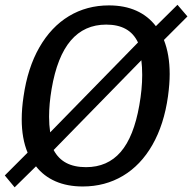

<svg xmlns="http://www.w3.org/2000/svg" viewBox="-24 -767 801 800"><path d="M-4 -36 91 -131Q66.5 -190 66.5 -270Q66.5 -314.5 74 -364.5Q91 -484 140 -569.5Q189 -655 263.2 -699.8Q337.5 -744.5 430 -744.5Q494.5 -744.5 543.8 -722.5Q593 -700.5 625.5 -658L715.5 -747L757 -698.5L659 -600.5Q683 -539.5 683 -458.5Q683 -417.5 676 -366Q659.5 -248 611 -163.2Q562.5 -78.5 488 -34.2Q413.5 10 321 10Q256.5 10 207.2 -11.5Q158 -33 126 -74L37 13.5ZM551 -590Q533 -628 500 -646.2Q467 -664.5 418.5 -664.5Q327.5 -664.5 270.8 -598Q214 -531.5 191 -396Q180.5 -334 180.5 -280.5Q180.5 -246.5 185 -215.5ZM334.5 -70.5Q424 -70.5 478.8 -133.8Q533.5 -197 556.5 -328.5Q568.5 -396 568.5 -454.5Q568.5 -488 565 -516L199.5 -142Q218.5 -106 252 -88.2Q285.5 -70.5 334.5 -70.5Z"/></svg>

Font: 1883 Sans
Style: Italic
Weight: 400
Italic angle: -8°
Designer: 1883 Sans project is a fork of Public Sans.
Version: Version 1.009